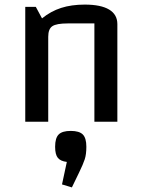

<svg xmlns="http://www.w3.org/2000/svg" viewBox="-20 -530 616 836"><path d="M90 0ZM90 -500H136L163 -450Q201 -481 246 -495.5Q291 -510 349 -510Q419 -510 455 -488.5Q491 -467 491 -425V0H391V-428H275Q226 -428 208 -416Q190 -404 190 -370V0H90ZM250 273 271 175Q244 172 232 157.5Q220 143 220 109Q220 71 235.5 55.5Q251 40 288 40Q325 40 340.5 55.5Q356 71 356 109Q356 142 349 163.5Q342 185 324 222L293 286Z"/></svg>

Font: Changa
Style: Regular
Weight: 400
Designer: Eduardo Rodriguez Tunni
Foundry: Eduardo Rodriguez Tunni
Version: Version 2.002; ttfautohint (v1.5.10-5e6f)